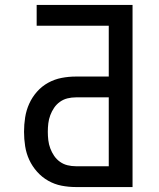

<svg xmlns="http://www.w3.org/2000/svg" viewBox="-20 -755 640 775"><path d="M286 0Q257 0 228.5 -5.5Q200 -11 174.5 -25.5Q149 -40 129.5 -62Q110 -84 98 -110Q86 -136 81.5 -165Q77 -194 77 -223Q77 -252 81.5 -281Q86 -310 98 -336.5Q110 -363 129.5 -385Q149 -407 174.5 -421Q200 -435 228.5 -440.5Q257 -446 286 -446H419V-651H128V-735H515V0ZM286 -84H419V-362H286Q269 -362 252.5 -358Q236 -354 222 -344Q208 -334 198.5 -320Q189 -306 183 -290Q177 -274 175 -257Q173 -240 173 -223Q173 -206 175 -189Q177 -172 183 -156Q189 -140 198.5 -126Q208 -112 222 -102Q236 -92 252.5 -88Q269 -84 286 -84Z"/></svg>

Font: Iosevka Curly Medium Extended
Style: Regular
Weight: 500
Width: 7
Monospace: yes
Designer: Belleve Invis
Foundry: Belleve Invis
Version: Version 11.1.0; ttfautohint (v1.8.3)